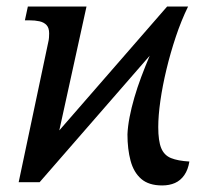

<svg xmlns="http://www.w3.org/2000/svg" viewBox="-20 -556 632 586"><path d="M475 10Q434 10 411 -10Q388 -30 378.5 -65.5Q369 -101 369 -146Q370 -170 375.5 -198.5Q381 -227 390 -258Q399 -289 411 -321Q423 -353 437 -386L101 0H37L127 -426Q129 -434 129.5 -441Q130 -448 130 -454Q130 -471 122 -479.5Q114 -488 100.5 -491Q87 -494 69 -494H56L65 -536H244L161 -158L490 -536H554Q533 -493 516.5 -443.5Q500 -394 488 -344Q476 -294 469.5 -248.5Q463 -203 463 -168Q463 -126 472 -104Q481 -82 502 -73.5Q523 -65 558 -63Q554 -38 542.5 -21.5Q531 -5 514 2.5Q497 10 475 10Z"/></svg>

Font: Noto Serif
Style: Italic
Weight: 400
Italic angle: -12°
Designer: Monotype Design Team
Foundry: Monotype Imaging Inc.
Version: Version 2.013